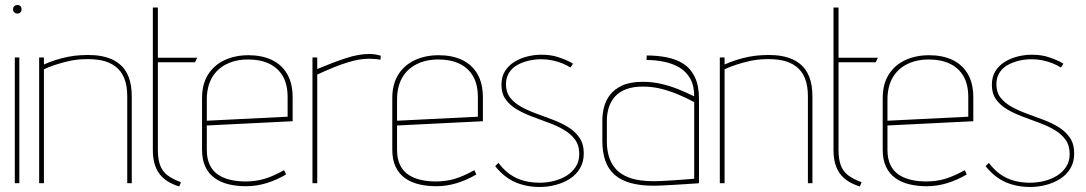

<svg xmlns="http://www.w3.org/2000/svg" viewBox="-20 -730 4328 765"><path d="M39 0H57V-501H39ZM49 -710Q42 -710 37 -705.5Q32 -701 32 -693Q32 -686 37 -681Q42 -676 49 -676Q57 -676 61.5 -681Q66 -686 66 -693Q66 -701 61.5 -705.5Q57 -710 49 -710Z M487 -346V0H505V-345Q505 -392 492.5 -423.5Q480 -455 458.5 -473Q437 -491 411 -499.5Q385 -508 356.5 -510Q328 -512 302 -510Q279 -509 253 -504Q227 -499 202 -491Q177 -483 155 -473V-501H136V0H155V-454Q174 -463 199.5 -471.5Q225 -480 253.5 -486.5Q282 -493 311 -494Q352 -496 384 -489.5Q416 -483 439.5 -465.5Q463 -448 475 -418.5Q487 -389 487 -346Z M609 -132V-482H757L766 -500H609V-700H589V-132Q589 -74 614 -39Q639 -4 694 13L701 -4Q668 -16 647.5 -31.5Q627 -47 618 -71.5Q609 -96 609 -132Z M804 -133V-230L1146 -247V-342Q1146 -398 1124 -435.5Q1102 -473 1062.5 -491.5Q1023 -510 970 -510Q917 -510 875 -490.5Q833 -471 809 -433Q785 -395 785 -339V-134Q785 -93 798.5 -65Q812 -37 836 -20Q860 -3 892 4.5Q924 12 960 12Q1002 12 1042.5 -0.5Q1083 -13 1120 -35L1112 -52Q1069 -28 1034 -17.5Q999 -7 958 -7Q926 -7 898 -13.5Q870 -20 849 -34Q828 -48 816 -72.5Q804 -97 804 -133ZM1126 -343V-265L804 -249V-333Q804 -384 824 -419.5Q844 -455 881.5 -474Q919 -493 969 -493Q1017 -493 1052 -476.5Q1087 -460 1106.5 -427Q1126 -394 1126 -343Z M1496 -492 1497 -508Q1487 -511 1475.5 -513Q1464 -515 1452 -515Q1409 -515 1357.5 -498Q1306 -481 1244 -455V-501H1225V0H1244V-433Q1281 -450 1311 -462Q1341 -474 1365.5 -481.5Q1390 -489 1410.5 -492.5Q1431 -496 1450 -496Q1461 -496 1473.5 -495Q1486 -494 1496 -492Z M1562 -133V-230L1904 -247V-342Q1904 -398 1882 -435.5Q1860 -473 1820.5 -491.5Q1781 -510 1728 -510Q1675 -510 1633 -490.5Q1591 -471 1567 -433Q1543 -395 1543 -339V-134Q1543 -93 1556.5 -65Q1570 -37 1594 -20Q1618 -3 1650 4.5Q1682 12 1718 12Q1760 12 1800.5 -0.5Q1841 -13 1878 -35L1870 -52Q1827 -28 1792 -17.5Q1757 -7 1716 -7Q1684 -7 1656 -13.5Q1628 -20 1607 -34Q1586 -48 1574 -72.5Q1562 -97 1562 -133ZM1884 -343V-265L1562 -249V-333Q1562 -384 1582 -419.5Q1602 -455 1639.5 -474Q1677 -493 1727 -493Q1775 -493 1810 -476.5Q1845 -460 1864.5 -427Q1884 -394 1884 -343Z M2253 -461 2263 -476Q2263 -477 2246.5 -485.5Q2230 -494 2202 -503Q2174 -512 2137 -512Q2109 -512 2081 -505Q2053 -498 2029.5 -483.5Q2006 -469 1992 -446.5Q1978 -424 1978 -392Q1978 -357 1995 -333.5Q2012 -310 2039.5 -294Q2067 -278 2100 -265.5Q2133 -253 2166 -241Q2199 -229 2226.5 -213Q2254 -197 2271 -174Q2288 -151 2288 -116Q2288 -87 2274 -65.5Q2260 -44 2237.5 -30Q2215 -16 2187 -9Q2159 -2 2130 -2Q2096 -2 2066.5 -10Q2037 -18 2012 -35.5Q1987 -53 1966 -81L1953 -68Q1988 -24 2032 -4.5Q2076 15 2131 15Q2162 15 2193 7Q2224 -1 2249.5 -17Q2275 -33 2290.5 -58.5Q2306 -84 2306 -119Q2306 -156 2289 -181Q2272 -206 2244.5 -223Q2217 -240 2184 -252.5Q2151 -265 2118 -277Q2085 -289 2057.5 -304Q2030 -319 2013 -340.5Q1996 -362 1996 -394Q1996 -421 2008.5 -440.5Q2021 -460 2042 -471.5Q2063 -483 2087.5 -488.5Q2112 -494 2136 -494Q2159 -494 2180.5 -489.5Q2202 -485 2220.5 -477.5Q2239 -470 2253 -461Z M2746 -346Q2716 -361 2682.5 -374.5Q2649 -388 2614 -396Q2579 -404 2542 -404Q2491 -404 2459.5 -389.5Q2428 -375 2410.5 -352Q2393 -329 2386.5 -302.5Q2380 -276 2380 -252V-169Q2380 -124 2391.5 -90.5Q2403 -57 2428 -34.5Q2453 -12 2492 -1Q2531 10 2585 10Q2596 10 2618 9Q2640 8 2665.5 6.5Q2691 5 2714 3.5Q2737 2 2751.5 1Q2766 0 2765 0V-336Q2765 -389 2748.5 -423Q2732 -457 2703.5 -475.5Q2675 -494 2637 -501.5Q2599 -509 2557 -509L2556 -491Q2592 -491 2626 -484Q2660 -477 2687 -461Q2714 -445 2730 -417Q2746 -389 2746 -346ZM2746 -323V-18Q2747 -18 2735 -17Q2723 -16 2703.5 -14.5Q2684 -13 2661.5 -11.5Q2639 -10 2618.5 -9Q2598 -8 2585 -8Q2526 -8 2489 -21.5Q2452 -35 2432.5 -58Q2413 -81 2405.5 -108.5Q2398 -136 2398 -163V-250Q2398 -278 2406 -302.5Q2414 -327 2430.5 -345.5Q2447 -364 2474.5 -374.5Q2502 -385 2541 -385Q2578 -385 2611 -377Q2644 -369 2677.5 -355.5Q2711 -342 2746 -323Z M3199 -346V0H3217V-345Q3217 -392 3204.5 -423.5Q3192 -455 3170.5 -473Q3149 -491 3123 -499.5Q3097 -508 3068.5 -510Q3040 -512 3014 -510Q2991 -509 2965 -504Q2939 -499 2914 -491Q2889 -483 2867 -473V-501H2848V0H2867V-454Q2886 -463 2911.5 -471.5Q2937 -480 2965.5 -486.5Q2994 -493 3023 -494Q3064 -496 3096 -489.5Q3128 -483 3151.5 -465.5Q3175 -448 3187 -418.5Q3199 -389 3199 -346Z M3321 -132V-482H3469L3478 -500H3321V-700H3301V-132Q3301 -74 3326 -39Q3351 -4 3406 13L3413 -4Q3380 -16 3359.5 -31.5Q3339 -47 3330 -71.5Q3321 -96 3321 -132Z M3516 -133V-230L3858 -247V-342Q3858 -398 3836 -435.5Q3814 -473 3774.5 -491.5Q3735 -510 3682 -510Q3629 -510 3587 -490.5Q3545 -471 3521 -433Q3497 -395 3497 -339V-134Q3497 -93 3510.5 -65Q3524 -37 3548 -20Q3572 -3 3604 4.5Q3636 12 3672 12Q3714 12 3754.5 -0.5Q3795 -13 3832 -35L3824 -52Q3781 -28 3746 -17.5Q3711 -7 3670 -7Q3638 -7 3610 -13.5Q3582 -20 3561 -34Q3540 -48 3528 -72.5Q3516 -97 3516 -133ZM3838 -343V-265L3516 -249V-333Q3516 -384 3536 -419.5Q3556 -455 3593.5 -474Q3631 -493 3681 -493Q3729 -493 3764 -476.5Q3799 -460 3818.5 -427Q3838 -394 3838 -343Z M4207 -461 4217 -476Q4217 -477 4200.5 -485.5Q4184 -494 4156 -503Q4128 -512 4091 -512Q4063 -512 4035 -505Q4007 -498 3983.5 -483.5Q3960 -469 3946 -446.5Q3932 -424 3932 -392Q3932 -357 3949 -333.5Q3966 -310 3993.5 -294Q4021 -278 4054 -265.5Q4087 -253 4120 -241Q4153 -229 4180.5 -213Q4208 -197 4225 -174Q4242 -151 4242 -116Q4242 -87 4228 -65.5Q4214 -44 4191.5 -30Q4169 -16 4141 -9Q4113 -2 4084 -2Q4050 -2 4020.5 -10Q3991 -18 3966 -35.5Q3941 -53 3920 -81L3907 -68Q3942 -24 3986 -4.5Q4030 15 4085 15Q4116 15 4147 7Q4178 -1 4203.5 -17Q4229 -33 4244.5 -58.5Q4260 -84 4260 -119Q4260 -156 4243 -181Q4226 -206 4198.5 -223Q4171 -240 4138 -252.5Q4105 -265 4072 -277Q4039 -289 4011.5 -304Q3984 -319 3967 -340.5Q3950 -362 3950 -394Q3950 -421 3962.5 -440.5Q3975 -460 3996 -471.5Q4017 -483 4041.5 -488.5Q4066 -494 4090 -494Q4113 -494 4134.5 -489.5Q4156 -485 4174.5 -477.5Q4193 -470 4207 -461Z"/></svg>

Font: Advent Pro Thin
Style: Regular
Weight: 250
Version: Version 3.000